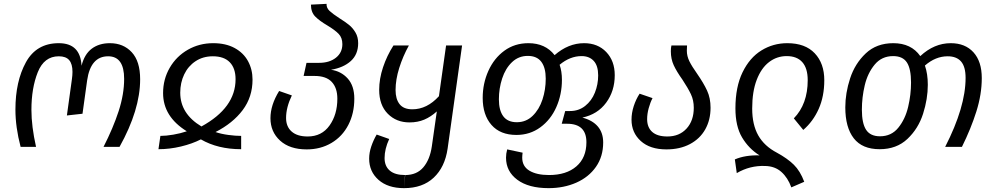

<svg xmlns="http://www.w3.org/2000/svg" viewBox="-20 -762 5168 996"><path d="M60 -194Q60 -340 114.5 -439Q169 -538 285 -538Q397 -538 403 -421Q418 -481 456 -509.5Q494 -538 550 -538Q620 -538 663.5 -491Q707 -444 707 -351Q707 -192 600 0H517Q567 -98 595.5 -185.5Q624 -273 624 -353Q624 -470 541 -470Q450 -470 432 -345L408 -172L327 -163L353 -351Q356 -372 356 -389Q356 -430 339 -450Q322 -470 285 -470Q209 -470 176 -387.5Q143 -305 143 -192Q143 -107 167 0H87Q60 -102 60 -194Z M1290 -349Q1290 -259 1239 -191Q1188 -123 1098 -77Q1127 -67 1164.5 -62Q1202 -57 1231 -57V12Q1110 12 1022 -39Q977 -16 918.5 -2Q860 12 802 12L812 -57Q841 -57 879 -63.5Q917 -70 949 -81Q826 -157 826 -279Q826 -351 860.5 -410.5Q895 -470 954.5 -504Q1014 -538 1086 -538Q1151 -538 1197 -513Q1243 -488 1266.5 -445Q1290 -402 1290 -349ZM1025 -106Q1202 -203 1202 -351Q1202 -408 1172 -439Q1142 -470 1084 -470Q1033 -470 994.5 -444.5Q956 -419 935.5 -376Q915 -333 915 -281Q915 -172 1025 -106Z M1818 -250Q1818 -174 1787 -114Q1756 -54 1699.5 -20.5Q1643 13 1571 13Q1483 13 1433 -32.5Q1383 -78 1383 -149Q1383 -217 1428 -290L1494 -267Q1464 -205 1464 -150Q1464 -105 1493 -79.5Q1522 -54 1576 -54Q1649 -54 1689.5 -111Q1730 -168 1730 -250Q1730 -306 1701 -337Q1672 -368 1612 -368H1555L1570 -436H1635Q1689 -436 1722.5 -462.5Q1756 -489 1756 -533Q1756 -566 1737 -586Q1718 -606 1678 -630Q1637 -654 1615 -676.5Q1593 -699 1593 -738L1674 -742Q1673 -721 1689.5 -705.5Q1706 -690 1740 -668Q1772 -648 1791 -632.5Q1810 -617 1824 -593.5Q1838 -570 1838 -538Q1838 -480 1800 -445.5Q1762 -411 1697 -400Q1749 -393 1783.5 -355Q1818 -317 1818 -250Z M2377 -526 2302 9Q2288 105 2230 159.5Q2172 214 2076 214L2082 146Q2142 146 2176 106Q2210 66 2220 -2L2246 -184Q2215 -156 2181 -141.5Q2147 -127 2104 -127Q2036 -127 1991.5 -172Q1947 -217 1947 -296Q1947 -353 1967 -413Q1987 -473 2021 -526H2101Q2070 -470 2051 -409.5Q2032 -349 2032 -295Q2032 -248 2053 -221.5Q2074 -195 2119 -195Q2195 -195 2257 -263L2294 -526ZM2081 146 2076 214Q1992 214 1943.5 171Q1895 128 1895 61Q1895 30 1906 -2.5Q1917 -35 1934 -64L1999 -41Q1975 11 1975 58Q1975 100 2002 123Q2029 146 2081 146Z M3109 -23Q3109 50 3071.5 103.5Q3034 157 2969.5 185.5Q2905 214 2826 214Q2722 214 2663.5 170.5Q2605 127 2605 56Q2605 35 2611 13L2691 30Q2689 46 2689 56Q2689 101 2726.5 123.5Q2764 146 2828 146Q2918 146 2970 101Q3022 56 3022 -24Q3022 -120 2922 -120H2894L2912 -186H2937Q2982 -186 3015.5 -212.5Q3049 -239 3066 -281.5Q3083 -324 3083 -371Q3083 -421 3060 -446Q3037 -471 2997 -471Q2937 -471 2883 -426Q2895 -392 2895 -348Q2895 -272 2866 -206.5Q2837 -141 2783 -101.5Q2729 -62 2659 -62Q2575 -62 2529.5 -114Q2484 -166 2484 -254Q2484 -329 2513.5 -394.5Q2543 -460 2596.5 -499Q2650 -538 2721 -538Q2809 -538 2857 -476Q2928 -538 3010 -538Q3081 -538 3125 -492Q3169 -446 3169 -372Q3169 -290 3124.5 -229.5Q3080 -169 3001 -152Q3054 -138 3081.5 -105.5Q3109 -73 3109 -23ZM2811 -354Q2811 -411 2788 -441.5Q2765 -472 2718 -472Q2670 -472 2636 -439.5Q2602 -407 2585 -355Q2568 -303 2568 -247Q2568 -189 2591 -158.5Q2614 -128 2661 -128Q2709 -128 2743 -161Q2777 -194 2794 -245.5Q2811 -297 2811 -354Z M3596 -380Q3630 -331 3648 -292Q3666 -253 3666 -203Q3666 -140 3638.5 -91Q3611 -42 3559 -14.5Q3507 13 3437 13Q3352 13 3304 -30.5Q3256 -74 3256 -141Q3256 -176 3267.5 -211.5Q3279 -247 3298 -276L3365 -253Q3353 -230 3345 -200.5Q3337 -171 3337 -144Q3337 -101 3363.5 -77.5Q3390 -54 3442 -54Q3504 -54 3541.5 -95Q3579 -136 3579 -203Q3579 -242 3564 -273.5Q3549 -305 3520 -349Q3490 -391 3475 -423.5Q3460 -456 3460 -496Q3460 -514 3463 -526H3544Q3543 -517 3543 -499Q3543 -471 3556 -444.5Q3569 -418 3596 -380Z M3949 99Q3870 96 3802 136L3792 65Q3845 42 3920 44Q3864 9 3829.5 -49Q3795 -107 3795 -200Q3795 -311 3832 -387Q3869 -463 3930 -500.5Q3991 -538 4064 -538Q4157 -538 4206.5 -485.5Q4256 -433 4256 -346Q4256 -262 4227 -197Q4198 -132 4147 -88L4098 -148Q4170 -222 4170 -346Q4170 -408 4142 -439.5Q4114 -471 4061 -471Q4010 -471 3969.5 -440Q3929 -409 3905.5 -348Q3882 -287 3882 -199Q3882 -115 3913.5 -59.5Q3945 -4 4010 30Q4065 60 4098 92.5Q4131 125 4152 181L4085 210Q4067 160 4033.5 130Q4000 100 3949 99Z M5073 -357Q5073 -273 5045 -184Q5017 -95 4970 0H4883Q4989 -207 4989 -358Q4989 -416 4965.5 -443Q4942 -470 4896 -470Q4833 -470 4778 -422Q4793 -379 4793 -322Q4793 -249 4768.5 -172Q4744 -95 4687.5 -41.5Q4631 12 4543 12Q4453 12 4409 -44.5Q4365 -101 4365 -205Q4365 -279 4390 -355.5Q4415 -432 4471 -485Q4527 -538 4614 -538Q4707 -538 4754 -471Q4826 -538 4912 -538Q4987 -538 5030 -490.5Q5073 -443 5073 -357ZM4706 -334Q4706 -405 4684.5 -438Q4663 -471 4613 -471Q4554 -471 4517.5 -427Q4481 -383 4466 -320Q4451 -257 4451 -193Q4451 -122 4473 -88.5Q4495 -55 4545 -55Q4604 -55 4640 -99.5Q4676 -144 4691 -207.5Q4706 -271 4706 -334Z"/></svg>

Font: FiraGO Book
Style: Italic
Weight: 350
Italic angle: -8°
Designer: bBox Type GmbH
Foundry: bBox Type GmbH
Version: Version 1.001